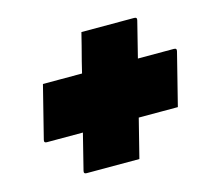

<svg xmlns="http://www.w3.org/2000/svg" viewBox="-76 -632 752 664"><g transform="rotate(-15 300.0 -300.0)"><path d="M91 -399H231Q236 -420 241 -440Q248 -467 254.5 -492Q261 -517 266 -538H455Q466 -538 463 -527L431 -399H560Q571 -399 568 -388Q556 -341 544.5 -294.5Q533 -248 521 -201H381L346 -62H157Q146 -62 149 -73Q157 -105 165 -137Q173 -169 181 -201H52Q41 -201 44 -212Q56 -259 67.5 -305.5Q79 -352 91 -399Z"/></g></svg>

Font: Recursive Sn Lnr St XBk
Style: Italic
Weight: 1000
Italic angle: -15°
Version: Version 1.079;hotconv 1.0.112;makeotfexe 2.5.65598; ttfautoh